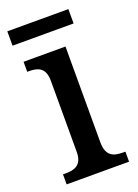

<svg xmlns="http://www.w3.org/2000/svg" viewBox="-132 -735 571 792"><g transform="rotate(-20 153.5 -338.5)"><path d="M5 -614H273V-677H5ZM19 0H293V-44H282C242 -44 209 -54 209 -116V-536H25V-492H33C71 -492 104 -482 104 -424V-112C104 -54 70 -44 31 -44H19Z"/></g></svg>

Font: Noto Serif Tamil SemiCondensed Medium
Style: Regular
Weight: 500
Width: 4
Designer: Indian Type Foundry, Tom Grace, and the Monotype Design Team
Foundry: Monotype Imaging Inc.
Version: Version 2.004